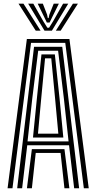

<svg xmlns="http://www.w3.org/2000/svg" viewBox="-20 -1009 516 1029"><path d="M20.6 0 124 -800H352.1L455.6 0H429.4L329.8 -779.1H146.3L46.8 0ZM124.3 0 150.8 -209.9H325.4L351.8 0H325.3L304.7 -189.2H171.5L150.9 0ZM72.1 0 162.4 -758H313.7L404.1 0H377.5L350.1 -230.5H126L98.6 0ZM127.6 -251.2H347.5L322.3 -481.4L291.4 -737.1H184.7L153 -481.4ZM156.8 -272 177.7 -481.4 202.2 -717.5H273.9L299.2 -481.4L319.4 -272ZM183.5 -292.7H292.6L275.2 -481.4L254.7 -696.5H221.5L200.9 -481.4ZM79.2 -989.3H105.9L197.3 -844.8H171.4ZM131 -989.3H158.6L211.5 -896.1L233.8 -860.4H243L265.2 -896L318.1 -989.3H345.7L258.3 -844.8H218.4ZM182.1 -989.3H209.6L232.2 -931.2L236.2 -912.2H240.6L244.7 -931.2L267.9 -989.3H295.4L259.8 -917.2L245.8 -888.3H231L217.1 -917.2ZM370.8 -989.3H397.5L305.3 -844.8H279.4Z"/></svg>

Font: Big Shoulders Inline Text SC Thin
Style: Regular
Weight: 100
Designer: Patric King
Foundry: XO Type Co
Version: Version 2.002